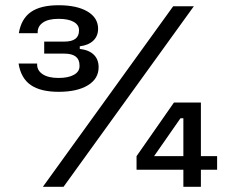

<svg xmlns="http://www.w3.org/2000/svg" viewBox="-20 -714 886 734"><path d="M51 -471H122V-467Q122 -444 143.5 -430Q165 -416 204 -416Q241 -416 262.5 -428Q284 -440 284 -461V-464Q284 -509 226 -509H149V-555H226Q282 -555 282 -597V-599Q282 -619 261.5 -630.5Q241 -642 204 -642Q165 -642 144.5 -628Q124 -614 124 -591V-587H52Q61 -642 98 -668Q135 -694 204 -694Q274 -694 314.5 -670Q355 -646 355 -604Q355 -576 336.5 -558.5Q318 -541 285 -537V-527Q320 -523 338.5 -505Q357 -487 357 -457Q357 -413 316 -388Q275 -363 204 -363Q135 -363 97.5 -389Q60 -415 51 -471ZM642 -690H721L223 0H144ZM502 -117 645 -322H748V-117H810V-65H748V0H681V-65H502ZM681 -117V-262H670L569 -117Z"/></svg>

Font: Mozilla Text BETA
Style: Regular
Weight: 400
Designer: Studio DRAMA
Foundry: Studio DRAMA
Version: Version 0.100